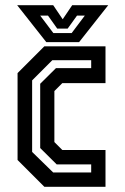

<svg xmlns="http://www.w3.org/2000/svg" viewBox="-20 -718 480 738"><path d="M150.5 0 47.5 -103V-437L150.5 -540H385.5V-398.5H219.5L189 -368V-172L219.5 -141.5H385.5V0ZM184.5 -55H330.5V-86H198L134.5 -149V-396L195 -456H330.5V-486.5H181L103.5 -409V-134ZM158 -556 46 -698H184.5L221 -644L257.5 -698H396L284 -556ZM185 -591H255.5L306 -658H276L240 -608H200L164.5 -658H134.5Z"/></svg>

Font: Tourney Condensed SemiBold
Style: Regular
Weight: 600
Width: 3
Designer: Tyler Finck
Foundry: Etcetera Type Co
Version: Version 1.010; ttfautohint (v1.8.3)